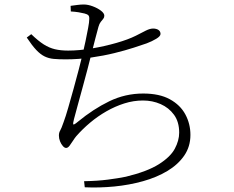

<svg xmlns="http://www.w3.org/2000/svg" viewBox="-20 -795 1040 854"><path d="M119 -643Q150 -613 174.5 -597.5Q199 -582 224.5 -576Q250 -570 283 -570Q332 -570 388.5 -579.5Q445 -589 497.5 -604Q550 -619 584 -636Q611 -650 629 -659Q647 -668 661 -668Q668 -668 674 -666.5Q680 -665 684.5 -662Q689 -659 691.5 -654.5Q694 -650 694 -644Q694 -634 675 -622.5Q656 -611 632 -602Q612 -595 575 -583Q538 -571 489.5 -559Q441 -547 385 -539Q329 -531 272 -531Q241 -531 219 -533Q197 -535 178.5 -544Q160 -553 141.5 -572.5Q123 -592 99 -628ZM295 -744 294 -769Q309 -771 324 -773Q339 -775 353 -775Q371 -775 392.5 -767Q414 -759 429 -747.5Q444 -736 444 -725Q444 -717 439 -711Q434 -705 428 -697.5Q422 -690 418 -676Q412 -654 404.5 -625.5Q397 -597 386 -553Q379 -525 369 -486.5Q359 -448 347.5 -406.5Q336 -365 326 -328Q316 -291 309 -265Q304 -246 306 -242Q308 -238 327 -254Q395 -310 466 -344.5Q537 -379 617 -379Q689 -379 735.5 -353.5Q782 -328 804.5 -286Q827 -244 827 -195Q827 -143 799.5 -103Q772 -63 724.5 -34.5Q677 -6 616 11Q555 28 488.5 34.5Q422 41 357 38L354 11Q413 10 459.5 4Q506 -2 540 -9Q635 -32 686.5 -64.5Q738 -97 757.5 -133.5Q777 -170 777 -205Q777 -253 754 -284.5Q731 -316 694.5 -332Q658 -348 616 -348Q574 -348 533 -335Q492 -322 453.5 -300Q415 -278 381 -249.5Q347 -221 319 -189Q313 -182 305 -169.5Q297 -157 289.5 -147Q282 -137 274 -137Q267 -137 259.5 -145.5Q252 -154 247 -166.5Q242 -179 242 -192Q242 -205 247.5 -214Q253 -223 263 -252Q272 -276 283.5 -316Q295 -356 307.5 -401Q320 -446 330.5 -486.5Q341 -527 347 -552Q354 -581 360.5 -612.5Q367 -644 372 -670.5Q377 -697 377 -709Q378 -722 373 -727Q368 -732 356 -735Q344 -738 329 -740.5Q314 -743 295 -744Z"/></svg>

Font: Early Summer Mincho VF
Style: Regular
Weight: 250
Designer: GuiWonder
Version: Version 1.002